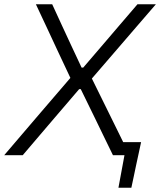

<svg xmlns="http://www.w3.org/2000/svg" viewBox="-33 -733 756 907"><path d="M-13 0Q27.5 -47.5 70.5 -97.8Q113.5 -148 160 -202.5L299.5 -365L236.5 -499Q213.5 -549 189 -601Q164.5 -653 136.5 -713H213.5Q236.5 -662.5 258.8 -614.5Q281 -566.5 301 -523.5L352.5 -413.5H360L456 -525.5Q493 -569 534.2 -617Q575.5 -665 616.5 -713H703.5Q655 -657 611.2 -606Q567.5 -555 529 -510.5L401 -362L471 -220Q491.5 -178 510.8 -139.2Q530 -100.5 549 -61.5H633.5Q627.5 -35 621.8 -7Q616 21 610 47.5Q604.5 74.5 598.8 101Q593 127.5 587.5 154H526.5L555 0H500.5Q477 -48.5 455.2 -93Q433.5 -137.5 414 -178L348.5 -312H341L225 -176.5Q188.5 -133.5 152.2 -91.2Q116 -49 74.5 0Z"/></svg>

Font: Commissioner Light
Style: Italic
Weight: 300
Italic angle: -12°
Designer: Kostas Bartsokas
Foundry: Kostas Bartsokas
Version: Version 1.000; ttfautohint (v1.8.3)